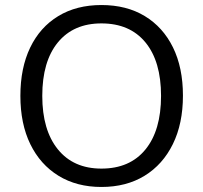

<svg xmlns="http://www.w3.org/2000/svg" viewBox="-20 -734 807 763"><path d="M383 9Q285 9 212.5 -35.5Q140 -80 100.5 -161Q61 -242 61 -353Q61 -464 100 -545Q139 -626 211.5 -670Q284 -714 383 -714Q483 -714 555.5 -670Q628 -626 667.5 -545.5Q707 -465 707 -354Q707 -243 667 -161.5Q627 -80 554.5 -35.5Q482 9 383 9ZM383 -64Q496 -64 558 -140Q620 -216 620 -353Q620 -490 558 -565.5Q496 -641 383 -641Q272 -641 210 -565.5Q148 -490 148 -353Q148 -217 210 -140.5Q272 -64 383 -64Z"/></svg>

Font: Nunito Sans
Style: Regular
Weight: 400
Designer: Vernon Adams
Foundry: Vernon Adams
Version: Version 3.101; ttfautohint (v1.8.4.7-5d5b);gftools[0.9.27]